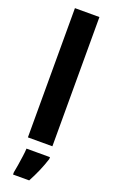

<svg xmlns="http://www.w3.org/2000/svg" viewBox="-186 -800 627 1061"><g transform="rotate(20 128.0 -269.5)"><path d="M200 0H56V-760H200ZM208 72Q196 110 179.5 148Q163 186 144 221H49V208Q53 190 57 163.5Q61 137 65 109.5Q69 82 70 61H208Z"/></g></svg>

Font: Noto Sans Malayalam ExtraCondensed ExtraBold
Style: Regular
Weight: 800
Width: 2
Designer: Jelle Bosma - Monotype Design Team
Foundry: Monotype Imaging Inc.
Version: Version 2.104; ttfautohint (v1.8.4.7-5d5b)